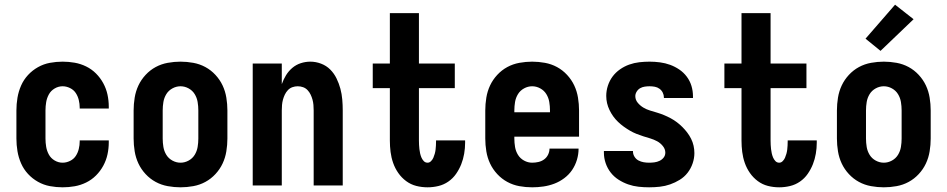

<svg xmlns="http://www.w3.org/2000/svg" viewBox="-20 -791 4040 819"><path d="M247 8Q220 8 193 3Q166 -2 142 -15.5Q118 -29 99.5 -49Q81 -69 70 -94Q59 -119 54.5 -146Q50 -173 50 -200V-320Q50 -347 54.5 -374Q59 -401 70 -426Q81 -451 99.5 -471Q118 -491 142 -504.5Q166 -518 193 -523Q220 -528 247 -528Q273 -528 298.5 -523.5Q324 -519 347.5 -507.5Q371 -496 389.5 -477.5Q408 -459 420.5 -436Q433 -413 438.5 -387.5Q444 -362 444 -336V-328H320V-332Q320 -348 316 -364.5Q312 -381 303 -394.5Q294 -408 278.5 -415.5Q263 -423 247 -423Q229 -423 213 -413.5Q197 -404 188.5 -388.5Q180 -373 177 -355.5Q174 -338 174 -320V-200Q174 -182 177 -164.5Q180 -147 188.5 -131.5Q197 -116 213 -106.5Q229 -97 247 -97Q263 -97 278.5 -104.5Q294 -112 303 -125.5Q312 -139 316 -155.5Q320 -172 320 -188V-192H444V-184Q444 -158 438.5 -132.5Q433 -107 420.5 -84Q408 -61 389.5 -42.5Q371 -24 347.5 -12.5Q324 -1 298.5 3.5Q273 8 247 8Z M750 8Q723 8 695.5 3Q668 -2 644 -15Q620 -28 601 -48.5Q582 -69 570.5 -93.5Q559 -118 554.5 -145.5Q550 -173 550 -200V-320Q550 -347 554.5 -374.5Q559 -402 570.5 -426.5Q582 -451 601 -471.5Q620 -492 644 -505Q668 -518 695.5 -523Q723 -528 750 -528Q777 -528 804.5 -523Q832 -518 856 -505Q880 -492 899 -471.5Q918 -451 929.5 -426.5Q941 -402 945.5 -374.5Q950 -347 950 -320V-200Q950 -173 945.5 -145.5Q941 -118 929.5 -93.5Q918 -69 899 -48.5Q880 -28 856 -15Q832 -2 804.5 3Q777 8 750 8ZM750 -97Q768 -97 784.5 -106Q801 -115 810.5 -130.5Q820 -146 823 -164Q826 -182 826 -200V-320Q826 -338 823 -356Q820 -374 810.5 -389.5Q801 -405 784.5 -414Q768 -423 750 -423Q732 -423 715.5 -414Q699 -405 689.5 -389.5Q680 -374 677 -356Q674 -338 674 -320V-200Q674 -182 677 -164Q680 -146 689.5 -130.5Q699 -115 715.5 -106Q732 -97 750 -97Z M1058 0V-520H1182V-432Q1189 -452 1200 -470Q1211 -488 1227 -501.5Q1243 -515 1263 -521.5Q1283 -528 1304 -528Q1327 -528 1349.5 -519.5Q1372 -511 1388.5 -494.5Q1405 -478 1415.5 -456.5Q1426 -435 1432 -412.5Q1438 -390 1440 -366.5Q1442 -343 1442 -320V0H1318V-320Q1318 -332 1317 -343.5Q1316 -355 1313 -366Q1310 -377 1305 -387.5Q1300 -398 1292 -406.5Q1284 -415 1273 -419Q1262 -423 1250 -423Q1238 -423 1227 -419Q1216 -415 1208 -406.5Q1200 -398 1195 -387.5Q1190 -377 1187 -366Q1184 -355 1183 -343.5Q1182 -332 1182 -320V0Z M1804 8Q1779 8 1755.5 2Q1732 -4 1712.5 -18.5Q1693 -33 1679 -53Q1665 -73 1657 -96Q1649 -119 1646 -143Q1643 -167 1643 -191V-415H1570V-520H1643V-735H1767V-520H1920V-415H1767V-191Q1767 -182 1767.5 -173Q1768 -164 1769 -155Q1770 -146 1772 -137Q1774 -128 1777.5 -119.5Q1781 -111 1787.5 -104Q1794 -97 1804 -97Q1812 -97 1818.5 -103.5Q1825 -110 1828.5 -118Q1832 -126 1834.5 -135Q1837 -144 1838 -152.5Q1839 -161 1839.5 -170Q1840 -179 1840 -188V-192H1964V-182Q1964 -159 1960 -135.5Q1956 -112 1947.5 -90.5Q1939 -69 1925.5 -49.5Q1912 -30 1892.5 -16.5Q1873 -3 1850 2.5Q1827 8 1804 8Z M2250 8Q2222 8 2195 3Q2168 -2 2144 -15Q2120 -28 2101 -48.5Q2082 -69 2070.5 -93.5Q2059 -118 2054.5 -145.5Q2050 -173 2050 -200V-320Q2050 -347 2054.5 -374.5Q2059 -402 2070.5 -426.5Q2082 -451 2101 -471.5Q2120 -492 2144 -505Q2168 -518 2195.5 -523Q2223 -528 2250 -528Q2277 -528 2304.5 -523Q2332 -518 2356 -505Q2380 -492 2399 -471.5Q2418 -451 2429.5 -426.5Q2441 -402 2445.5 -374.5Q2450 -347 2450 -320V-208H2174V-200Q2174 -182 2177 -164Q2180 -146 2189.5 -130.5Q2199 -115 2215.5 -106Q2232 -97 2250 -97Q2263 -97 2276.5 -100Q2290 -103 2301 -111Q2312 -119 2318 -131.5Q2324 -144 2324 -157H2448Q2448 -133 2441 -109.5Q2434 -86 2420.5 -66Q2407 -46 2387 -31Q2367 -16 2344.5 -7.5Q2322 1 2298 4.5Q2274 8 2250 8ZM2174 -312H2326V-320Q2326 -338 2323 -356Q2320 -374 2310.5 -389.5Q2301 -405 2284.5 -414Q2268 -423 2250 -423Q2232 -423 2215.5 -414Q2199 -405 2189.5 -389.5Q2180 -374 2177 -356Q2174 -338 2174 -320Z M2749 8Q2726 8 2703.5 5.5Q2681 3 2659.5 -4.5Q2638 -12 2618.5 -24.5Q2599 -37 2585 -55Q2571 -73 2563.5 -95Q2556 -117 2556 -140V-147H2680V-145Q2680 -133 2686.5 -122.5Q2693 -112 2703.5 -106.5Q2714 -101 2725.5 -99Q2737 -97 2749 -97Q2760 -97 2771.5 -98.5Q2783 -100 2793.5 -105Q2804 -110 2811 -119Q2818 -128 2818 -140Q2818 -155 2807.5 -168Q2797 -181 2783 -188.5Q2769 -196 2754 -200.5Q2739 -205 2724.5 -209.5Q2710 -214 2695 -220Q2680 -226 2666.5 -234Q2653 -242 2640.5 -251Q2628 -260 2616.5 -271Q2605 -282 2596 -294.5Q2587 -307 2580 -321.5Q2573 -336 2569.5 -351Q2566 -366 2566 -382Q2566 -404 2573 -425.5Q2580 -447 2593 -464.5Q2606 -482 2624.5 -495Q2643 -508 2664 -515.5Q2685 -523 2707 -525.5Q2729 -528 2751 -528Q2773 -528 2795.5 -525Q2818 -522 2838.5 -514.5Q2859 -507 2877.5 -494.5Q2896 -482 2909.5 -464Q2923 -446 2929.5 -424.5Q2936 -403 2936 -380V-373H2812V-375Q2812 -386 2807 -396Q2802 -406 2793 -412.5Q2784 -419 2773 -421Q2762 -423 2751 -423Q2741 -423 2730.5 -421.5Q2720 -420 2711 -415Q2702 -410 2696 -400.5Q2690 -391 2690 -381Q2690 -365 2700.5 -352.5Q2711 -340 2724.5 -332Q2738 -324 2753 -319.5Q2768 -315 2783 -310.5Q2798 -306 2812.5 -300Q2827 -294 2841 -286.5Q2855 -279 2867.5 -269.5Q2880 -260 2891 -249Q2902 -238 2911.5 -225.5Q2921 -213 2928 -199Q2935 -185 2938.5 -169.5Q2942 -154 2942 -138Q2942 -116 2934.5 -94Q2927 -72 2913 -54Q2899 -36 2879.5 -24Q2860 -12 2838.5 -4.5Q2817 3 2794.5 5.5Q2772 8 2749 8Z M3304 8Q3279 8 3255.5 2Q3232 -4 3212.5 -18.5Q3193 -33 3179 -53Q3165 -73 3157 -96Q3149 -119 3146 -143Q3143 -167 3143 -191V-415H3070V-520H3143V-735H3267V-520H3420V-415H3267V-191Q3267 -182 3267.5 -173Q3268 -164 3269 -155Q3270 -146 3272 -137Q3274 -128 3277.5 -119.5Q3281 -111 3287.5 -104Q3294 -97 3304 -97Q3312 -97 3318.5 -103.5Q3325 -110 3328.5 -118Q3332 -126 3334.5 -135Q3337 -144 3338 -152.5Q3339 -161 3339.5 -170Q3340 -179 3340 -188V-192H3464V-182Q3464 -159 3460 -135.5Q3456 -112 3447.5 -90.5Q3439 -69 3425.5 -49.5Q3412 -30 3392.5 -16.5Q3373 -3 3350 2.5Q3327 8 3304 8Z M3750 8Q3723 8 3695.5 3Q3668 -2 3644 -15Q3620 -28 3601 -48.5Q3582 -69 3570.5 -93.5Q3559 -118 3554.5 -145.5Q3550 -173 3550 -200V-320Q3550 -347 3554.5 -374.5Q3559 -402 3570.5 -426.5Q3582 -451 3601 -471.5Q3620 -492 3644 -505Q3668 -518 3695.5 -523Q3723 -528 3750 -528Q3777 -528 3804.5 -523Q3832 -518 3856 -505Q3880 -492 3899 -471.5Q3918 -451 3929.5 -426.5Q3941 -402 3945.5 -374.5Q3950 -347 3950 -320V-200Q3950 -173 3945.5 -145.5Q3941 -118 3929.5 -93.5Q3918 -69 3899 -48.5Q3880 -28 3856 -15Q3832 -2 3804.5 3Q3777 8 3750 8ZM3750 -97Q3768 -97 3784.5 -106Q3801 -115 3810.5 -130.5Q3820 -146 3823 -164Q3826 -182 3826 -200V-320Q3826 -338 3823 -356Q3820 -374 3810.5 -389.5Q3801 -405 3784.5 -414Q3768 -423 3750 -423Q3732 -423 3715.5 -414Q3699 -405 3689.5 -389.5Q3680 -374 3677 -356Q3674 -338 3674 -320V-200Q3674 -182 3677 -164Q3680 -146 3689.5 -130.5Q3699 -115 3715.5 -106Q3732 -97 3750 -97ZM3736 -574 3672 -626 3798 -771 3877 -709Z"/></svg>

Font: Iosevka Term Curly Extrabold
Style: Regular
Weight: 800
Designer: Belleve Invis
Foundry: Belleve Invis
Version: Version 32.3.0